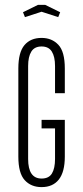

<svg xmlns="http://www.w3.org/2000/svg" viewBox="-20 -755 340 785"><path d="M55 -475Q55 -541 80 -570.5Q105 -600 150 -600Q192 -600 218.5 -572Q245 -544 245 -475V-374H205V-485Q205 -523 192 -544Q179 -565 150 -565Q121 -565 108 -544Q95 -523 95 -485V-105Q95 -25 150 -25Q180 -25 192.5 -46Q205 -67 205 -105V-230H150V-265H245V-115Q245 -52 220.5 -21Q196 10 150 10Q107 10 81 -18.5Q55 -47 55 -115ZM135 -735H165L226 -705L218 -685L150 -707L82 -685L74 -705Z"/></svg>

Font: Exetegue Light
Style: Regular
Weight: 300
Designer: Fábio Duarte Martins
Foundry: Fábio Duarte Martins
Version: Version 0.001